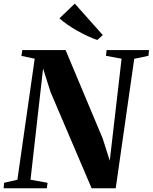

<svg xmlns="http://www.w3.org/2000/svg" viewBox="-36 -1012 822 1032"><path d="M-16.5 0 -14 -29.5 57.5 -46 150.5 -696.5 79 -711.5 84 -743H316.5L516 -267.5L554 -148L617.5 -696.5L533.5 -712L537 -743H765L762 -712L685.5 -696L586 0H456.5L236 -516.5L195.5 -643.5L128 -46L219.5 -29.5L216 0ZM487 -797Q464 -805 436.2 -817.5Q408.5 -830 380.8 -845.8Q353 -861.5 327.8 -879Q302.5 -896.5 283.5 -913.5L366 -992.5L516.5 -823.5Z"/></svg>

Font: Merriweather 96pt ExtraBold
Style: Italic
Weight: 800
Italic angle: -7.8°
Version: Version 2.101